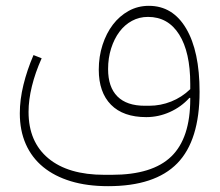

<svg xmlns="http://www.w3.org/2000/svg" viewBox="-20 -399 754 659"><path d="M351 240Q279 240 223 223Q167 206 128 174Q89 142 68.5 95.5Q48 49 48 -10Q48 -57 60.5 -108Q73 -159 95 -210L123 -199Q101 -150 89.5 -103Q78 -56 78 -15Q78 88 146 144.5Q214 201 338 201H364Q503 201 568 138Q633 75 633 -59V-63H630Q602 -32 563 -14.5Q524 3 482 3Q403 3 361 -39.5Q319 -82 319 -160Q319 -205 332 -245Q345 -285 367.5 -314.5Q390 -344 421.5 -361.5Q453 -379 491 -379Q573 -379 619 -301Q665 -223 665 -84Q665 83 588.5 161.5Q512 240 351 240ZM492 -36Q531 -36 567.5 -50.5Q604 -65 633 -93V-111Q633 -220 595 -280.5Q557 -341 488 -341Q458 -341 433 -327.5Q408 -314 390 -290Q372 -266 361.5 -233Q351 -200 351 -162Q351 -100 383 -68Q415 -36 477 -36Z"/></svg>

Font: IBM Plex Sans Arabic ExtraLight
Style: Regular
Weight: 200
Designer: Mike Abbink, Paul van der Laan, Pieter van Rosmalen, Wael Morcos, Khajak Apelian
Foundry: Bold Monday
Version: Version 1.1